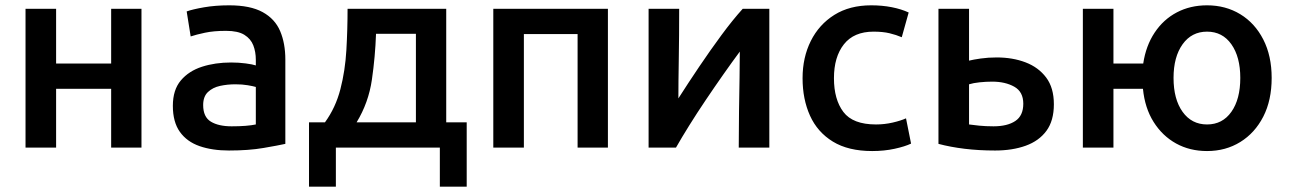

<svg xmlns="http://www.w3.org/2000/svg" viewBox="-20 -555 4851 722"><path d="M76 0V-522H191V-316H398V-522H512V0H398V-221H191V0Z M841 11Q778 11 730.5 -5.5Q683 -22 656.5 -59Q630 -96 630 -157Q630 -217 660 -252.5Q690 -288 739.5 -304Q789 -320 849 -320Q878 -320 904 -316.5Q930 -313 942 -309V-330Q942 -360 932.5 -384.5Q923 -409 899 -424Q875 -439 830 -439Q784 -439 751 -432Q718 -425 697 -418L682 -512Q704 -520 747 -527.5Q790 -535 842 -535Q921 -535 967.5 -509.5Q1014 -484 1033.5 -438Q1053 -392 1053 -331V-14Q1026 -8 970.5 1.5Q915 11 841 11ZM851 -80Q909 -80 942 -87V-228Q932 -231 911.5 -234.5Q891 -238 865 -238Q835 -238 807.5 -232Q780 -226 762 -209Q744 -192 744 -160Q744 -115 773 -97.5Q802 -80 851 -80Z M1142 147V-95H1202Q1242 -150 1260 -219.5Q1278 -289 1282.5 -366.5Q1287 -444 1287 -522H1658V-95H1735V147H1634V0H1243V147ZM1321 -95H1544V-428H1394Q1391 -342 1378.5 -255.5Q1366 -169 1321 -95Z M1835 0V-522H2266V0H2152V-427H1950V0Z M2419 0V-522H2534Q2534 -420 2532.5 -332.5Q2531 -245 2531 -185Q2568 -243 2609.5 -304.5Q2651 -366 2693 -423Q2735 -480 2773 -522H2873V0H2758Q2758 -69 2759 -136.5Q2760 -204 2761 -262Q2762 -320 2762 -361Q2733 -322 2700 -275Q2667 -228 2634 -179Q2601 -130 2572 -83.5Q2543 -37 2522 0Z M3260 13Q3170 13 3112 -22.5Q3054 -58 3026 -120Q2998 -182 2998 -261Q2998 -339 3029 -401Q3060 -463 3117.5 -499Q3175 -535 3256 -535Q3297 -535 3333 -528Q3369 -521 3397 -508L3371 -415Q3350 -424 3325 -430Q3300 -436 3265 -436Q3191 -436 3153.5 -388.5Q3116 -341 3116 -261Q3116 -181 3151.5 -134Q3187 -87 3274 -87Q3306 -87 3336.5 -94Q3367 -101 3387 -110L3406 -15Q3383 -4 3344 4.5Q3305 13 3260 13Z M3722 11Q3661 11 3607.5 4.5Q3554 -2 3509 -14V-522H3624V-327Q3640 -331 3668 -335Q3696 -339 3728 -339Q3788 -339 3836.5 -320.5Q3885 -302 3914 -263.5Q3943 -225 3943 -163Q3943 -101 3915 -63Q3887 -25 3837 -7Q3787 11 3722 11ZM3716 -80Q3768 -80 3798 -100Q3828 -120 3828 -165Q3828 -210 3794 -229Q3760 -248 3711 -248Q3688 -248 3664 -245.5Q3640 -243 3624 -238V-87Q3637 -85 3662 -82.5Q3687 -80 3716 -80Z M4519 13Q4454 13 4402.5 -15.5Q4351 -44 4318 -96.5Q4285 -149 4278 -221H4167V0H4052V-522H4167V-316H4279Q4289 -383 4322 -432.5Q4355 -482 4405.5 -508.5Q4456 -535 4519 -535Q4589 -535 4644 -501.5Q4699 -468 4730.5 -406.5Q4762 -345 4762 -262Q4762 -178 4730.5 -116.5Q4699 -55 4644 -21Q4589 13 4519 13ZM4519 -87Q4577 -87 4610.5 -134.5Q4644 -182 4644 -262Q4644 -341 4610.5 -388.5Q4577 -436 4519 -436Q4461 -436 4427 -388.5Q4393 -341 4393 -262Q4393 -182 4427 -134.5Q4461 -87 4519 -87Z"/></svg>

Font: Ubuntu Sans SemiBold
Style: Regular
Weight: 600
Designer: Dalton Maag Ltd
Foundry: Dalton Maag Ltd
Version: Version 1.006; ttfautohint (v1.8.4.7-5d5b)